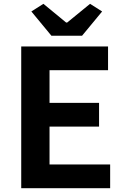

<svg xmlns="http://www.w3.org/2000/svg" viewBox="-20 -984 655 1004"><path d="M91 0V-741H545V-617H239V-446H498V-322H239V-124H556V0ZM249 -797 144 -924 207 -964 326 -866H331L451 -964L514 -924L409 -797Z"/></svg>

Font: Noto Sans SC
Style: Bold
Weight: 700
Designer: Ryoko NISHIZUKA  (kana, bopomofo & ideographs); Paul D. Hunt (Latin, Greek & Cyrillic); Sandoll Communications , Soo-you
Foundry: Adobe
Version: Version 2.004-H2;hotconv 1.0.118;makeotfexe 2.5.65603